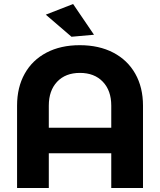

<svg xmlns="http://www.w3.org/2000/svg" viewBox="-20 -936 797 956"><path d="M344 -916 448 -763 336 -753 208 -863ZM377 -711Q473 -711 544 -674Q615 -637 653.5 -569Q692 -501 692 -410V0H534V-173H223V0H65V-410Q65 -501 103 -569Q141 -637 211.5 -674Q282 -711 377 -711ZM378 -573Q306 -573 264.5 -529Q223 -485 223 -410V-300H534V-410Q534 -485 492 -529Q450 -573 378 -573Z"/></svg>

Font: TypoPRO Montserrat Alternates
Style: Regular
Weight: 600
Designer: Julieta Ulanovsky
Foundry: Julieta Ulanovsky
Version: Version 6.001